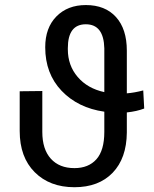

<svg xmlns="http://www.w3.org/2000/svg" viewBox="-20 -742 619 771"><path d="M559.1 -306.2Q529.8 -294.9 489.3 -290.5V-209.5Q488.3 -106.4 432.4 -48.3Q376.5 9.8 278.8 9.8Q179.7 9.8 119.4 -50.5Q59.1 -110.8 59.1 -215.8V-375.5L149.9 -376.5V-212.4Q149.9 -142.6 184.1 -104.7Q218.3 -66.9 278.8 -66.9Q335.4 -66.9 367.2 -102.5Q398.9 -138.2 398.9 -212.4V-293.5Q293 -308.6 227.3 -377.4Q161.6 -446.3 161.6 -552.2Q161.6 -630.4 206.5 -676Q251.5 -721.7 324.7 -721.7Q402.3 -721.7 445.8 -673.6Q489.3 -625.5 489.3 -538.6V-367.2Q520 -369.6 555.2 -378.9ZM252.4 -543.9Q252.4 -479 292 -432.9Q331.5 -386.7 398.9 -372.1V-547.9Q396.5 -644.5 324.7 -644.5Q252.4 -644.5 252.4 -548.8Z"/></svg>

Font: SteelSelectRoboto
Style: Roboto-Regular
Weight: 400
Designer: Google
Version: Version 2.137; 2017